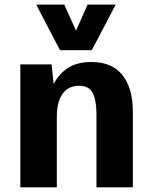

<svg xmlns="http://www.w3.org/2000/svg" viewBox="-20 -805 653 825"><path d="M67.4 0V-528.3H201.7L210.4 -443.4Q231.9 -486.3 271.2 -512.5Q310.5 -538.6 372.6 -538.6Q461.9 -538.6 506.3 -482.2Q550.8 -425.8 550.8 -325.7V0H394.5V-310.1Q394.5 -356.4 386.7 -384.3Q378.9 -412.1 362.8 -424.3Q346.7 -436.5 320.3 -436.5Q297.9 -436.5 280 -428.2Q262.2 -419.9 249.8 -403.3Q237.3 -386.7 230.7 -361.6Q224.1 -336.4 224.1 -302.7V0ZM237.8 -589.4 135.7 -785.2H256.3L306.6 -673.3L356.4 -785.2H477.1L374.5 -589.4Z"/></svg>

Font: Comme
Style: Bold
Weight: 700
Version: Version 1.000;gftools[0.9.27]